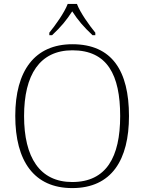

<svg xmlns="http://www.w3.org/2000/svg" viewBox="-20 -951 738 981"><path d="M232 -784V-771H246C293 -815 319 -847 349 -893C379 -847 406 -815 453 -771H467V-784C436 -822 390 -886 373 -931H326C309 -886 263 -822 232 -784ZM349 10C551 10 639 -135 639 -358C639 -588 553 -725 350 -725C157 -725 58 -589 58 -359C58 -128 154 10 349 10ZM349 -21C183 -21 103 -147 103 -358C103 -569 183 -694 350 -694C528 -694 594 -569 594 -358C594 -148 523 -21 349 -21Z"/></svg>

Font: Noto Serif Myanmar ExtraLight
Style: Regular
Weight: 200
Designer: Ben Mitchell and the Monotype Design Team
Foundry: Monotype Imaging Inc.
Version: Version 2.106